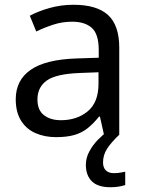

<svg xmlns="http://www.w3.org/2000/svg" viewBox="-20 -616 601 805"><path d="M288 -596Q386 -596 433 -553Q480 -510 480 -416V-51H416L399 -127H395Q372 -98 347.5 -78.5Q323 -59 291.5 -50Q260 -41 215 -41Q167 -41 128.5 -58Q90 -75 68 -110.5Q46 -146 46 -200Q46 -280 109 -323.5Q172 -367 303 -371L394 -374V-406Q394 -473 365 -499Q336 -525 283 -525Q241 -525 203 -512.5Q165 -500 132 -484L105 -550Q140 -569 188 -582.5Q236 -596 288 -596ZM314 -310Q214 -306 175.5 -278Q137 -250 137 -199Q137 -154 164.5 -133Q192 -112 235 -112Q303 -112 348 -149.5Q393 -187 393 -265V-313ZM412 65Q412 87 424 98.5Q436 110 457 110Q474 110 485.5 107.5Q497 105 505 104V160Q491 164 477 166.5Q463 169 443 169Q390 169 365 144Q340 119 340 75Q340 46 354.5 19Q369 -8 390.5 -30Q412 -52 432 -66L480 -51Q446 -19 429 7.5Q412 34 412 65Z"/></svg>

Font: Noto Sans Tamil UI
Style: Regular
Weight: 400
Designer: Jelle Bosma - Monotype Design Team
Foundry: Monotype Imaging Inc.
Version: Version 2.004